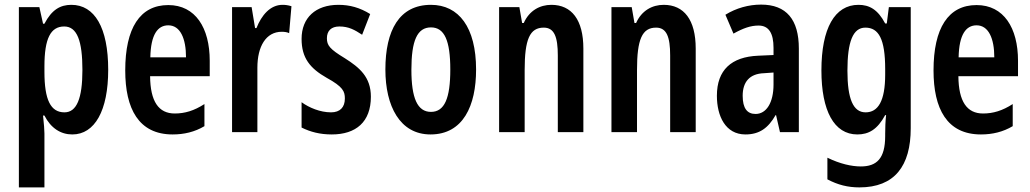

<svg xmlns="http://www.w3.org/2000/svg" viewBox="-20 -574 4476 834"><path d="M290 -553C242 -553 205 -532 173 -471H167L151 -543H62V240H173V6C173 -9 171 -34 167 -72H173C201 -17 244 10 294 10C392 10 450 -94 450 -271C450 -454 391 -553 290 -553ZM259 -459C315 -459 338 -396 338 -270C338 -146 313 -86 260 -86C200 -86 173 -140 173 -262V-286C173 -407 200 -459 259 -459Z M711 -552C588 -552 524 -452 524 -268C524 -102 582 10 730 10C780 10 826 -1 868 -26V-122C823 -93 783 -81 739 -81C669 -81 633 -133 632 -243H891V-310C891 -453 829 -552 711 -552ZM711 -464C763 -464 788 -407 788 -325H633C635 -424 665 -464 711 -464Z M1207 -553C1154 -553 1116 -508 1094 -452H1088L1073 -543H988V0H1098V-280C1098 -372 1135 -436 1204 -436C1212 -436 1227 -435 1236 -430L1246 -547C1230 -552 1218 -553 1207 -553Z M1591 -154C1591 -240 1541 -281 1478 -321C1412 -361 1400 -377 1400 -408C1400 -440 1419 -459 1454 -459C1495 -459 1521 -444 1553 -423L1588 -513C1543 -541 1499 -553 1450 -553C1351 -553 1290 -497 1290 -405C1290 -322 1327 -277 1399 -236C1470 -197 1478 -177 1478 -146C1478 -108 1457 -86 1418 -86C1371 -86 1323 -106 1290 -130V-20C1328 -1 1370 10 1421 10C1526 10 1591 -44 1591 -154Z M2048 -272C2048 -455 1973 -553 1852 -553C1714 -553 1654 -442 1654 -272C1654 -113 1717 10 1850 10C1992 10 2048 -115 2048 -272ZM1767 -271C1767 -397 1792 -455 1852 -455C1911 -455 1936 -397 1936 -272C1936 -147 1911 -88 1852 -88C1793 -88 1767 -148 1767 -271Z M2375 -553C2325 -553 2279 -528 2255 -474H2248L2236 -543H2148V0H2259V-270C2259 -403 2281 -454 2342 -454C2388 -454 2403 -413 2403 -333V0H2514V-363C2514 -488 2463 -553 2375 -553Z M2863 -553C2813 -553 2767 -528 2743 -474H2736L2724 -543H2636V0H2747V-270C2747 -403 2769 -454 2830 -454C2876 -454 2891 -413 2891 -333V0H3002V-363C3002 -488 2951 -553 2863 -553Z M3286 -554C3232 -554 3178 -539 3131 -510L3166 -428C3209 -452 3241 -463 3275 -463C3320 -463 3340 -429 3340 -366V-335L3273 -332C3157 -327 3094 -270 3094 -158C3094 -70 3131 10 3218 10C3279 10 3317 -18 3349 -74H3351L3368 0H3450V-363C3450 -489 3396 -554 3286 -554ZM3299 -256 3340 -259V-207C3340 -128 3309 -79 3262 -79C3226 -79 3206 -103 3206 -158C3206 -218 3236 -254 3299 -256Z M3709 -553C3606 -553 3548 -451 3548 -268C3548 -93 3603 10 3704 10C3753 10 3791 -11 3825 -74H3829C3826 -48 3825 -19 3825 7V17C3825 115 3788 149 3719 149C3680 149 3629 138 3574 111V205C3619 229 3663 240 3713 240C3866 240 3936 147 3936 -17V-543H3841L3832 -472H3825C3793 -533 3756 -553 3709 -553ZM3739 -454C3797 -454 3825 -404 3825 -274V-250C3825 -135 3794 -86 3740 -86C3686 -86 3661 -144 3661 -267C3661 -393 3685 -454 3739 -454Z M4222 -552C4099 -552 4035 -452 4035 -268C4035 -102 4093 10 4241 10C4291 10 4337 -1 4379 -26V-122C4334 -93 4294 -81 4250 -81C4180 -81 4144 -133 4143 -243H4402V-310C4402 -453 4340 -552 4222 -552ZM4222 -464C4274 -464 4299 -407 4299 -325H4144C4146 -424 4176 -464 4222 -464Z"/></svg>

Font: Noto Sans Gujarati ExtraCondensed SemiBold
Style: Regular
Weight: 600
Width: 2
Designer: Jelle Bosma - Monotype Design Team, Universal Thirst
Foundry: Monotype Imaging Inc.
Version: Version 2.106